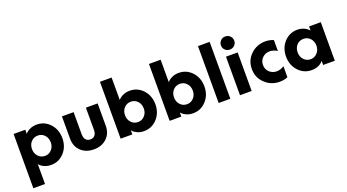

<svg xmlns="http://www.w3.org/2000/svg" viewBox="-64 -1481 4363 2411"><g transform="rotate(-20 2117.5 -275.0)"><path d="M376 -527Q481 -527 552 -449.5Q623 -372 623 -257Q623 -143 552 -65.5Q481 12 376 12Q325 12 284 -7.5Q243 -27 221 -55V210H65V-515H221V-460Q243 -488 284 -507.5Q325 -527 376 -527ZM343 -393Q289 -393 253 -354.5Q217 -316 217 -257Q217 -199 253 -160Q289 -121 343 -121Q396 -121 432 -160Q468 -199 468 -257Q468 -316 432 -354.5Q396 -393 343 -393Z M867 -219Q867 -173 888 -147Q909 -121 949 -121Q989 -121 1010 -147Q1031 -173 1031 -219V-515H1188V-216Q1188 -114 1121.5 -51Q1055 12 949 12Q843 12 777 -51Q711 -114 711 -216V-515H867Z M1619 -527Q1724 -527 1795 -449.5Q1866 -372 1866 -257Q1866 -143 1795 -65.5Q1724 12 1619 12Q1568 12 1527 -7.5Q1486 -27 1464 -55V0H1308V-760H1464V-460Q1486 -488 1527 -507.5Q1568 -527 1619 -527ZM1586 -393Q1532 -393 1496 -354.5Q1460 -316 1460 -257Q1460 -199 1496 -160Q1532 -121 1586 -121Q1639 -121 1675 -160Q1711 -199 1711 -257Q1711 -316 1675 -354.5Q1639 -393 1586 -393Z M2274 -527Q2379 -527 2450 -449.5Q2521 -372 2521 -257Q2521 -143 2450 -65.5Q2379 12 2274 12Q2223 12 2182 -7.5Q2141 -27 2119 -55V0H1963V-760H2119V-460Q2141 -488 2182 -507.5Q2223 -527 2274 -527ZM2241 -393Q2187 -393 2151 -354.5Q2115 -316 2115 -257Q2115 -199 2151 -160Q2187 -121 2241 -121Q2294 -121 2330 -160Q2366 -199 2366 -257Q2366 -316 2330 -354.5Q2294 -393 2241 -393Z M2618 -760H2774V0H2618Z M2982 -757Q3018 -757 3044 -731.5Q3070 -706 3070 -669Q3070 -633 3044 -607.5Q3018 -582 2982 -582H2980Q2943 -582 2917.5 -607Q2892 -632 2892 -669Q2892 -706 2917.5 -731.5Q2943 -757 2980 -757ZM2903 -515H3059V0H2903Z M3540 -156V-9Q3493 12 3430 12Q3318 12 3236.5 -65Q3155 -142 3155 -257Q3155 -373 3236 -450Q3317 -527 3430 -527Q3491 -527 3540 -505V-359Q3491 -391 3439 -391Q3384 -391 3344 -353.5Q3304 -316 3304 -257Q3304 -199 3344 -161.5Q3384 -124 3439 -124Q3494 -124 3540 -156Z M3859 12Q3754 12 3683 -65.5Q3612 -143 3612 -257Q3612 -372 3683 -449.5Q3754 -527 3859 -527Q3909 -527 3950 -507.5Q3991 -488 4014 -460V-515H4170V0H4014V-55Q3960 12 3859 12ZM4018 -257Q4018 -316 3982 -354.5Q3946 -393 3892 -393Q3838 -393 3802.5 -354.5Q3767 -316 3767 -257Q3767 -199 3803 -160Q3839 -121 3892 -121Q3945 -121 3981.5 -160Q4018 -199 4018 -257Z"/></g></svg>

Font: Freely
Style: Bold
Weight: 700
Designer: Kris Sowersby
Foundry: Klim Type Foundry
Version: Version 1.006;hotconv 1.0.113;makeotfexe 2.5.65598;200799169